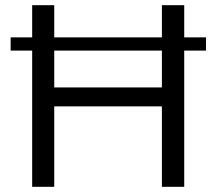

<svg xmlns="http://www.w3.org/2000/svg" viewBox="-20 -720 834 740"><path d="M774 -576H690V-700H604V-576H189V-700H104V-576H21V-525H104V0H189V-310H604V0H690V-525H774ZM604 -383H189V-525H604Z"/></svg>

Font: Juman Normal
Style: Regular
Weight: 300
Designer: Bandar Raffah (Arabic) Julieta Ulanovsky (Latin)
Foundry: Caramella
Version: Version 5.022;PS 005.022;hotconv 1.0.88;makeotf.lib2.5.64775